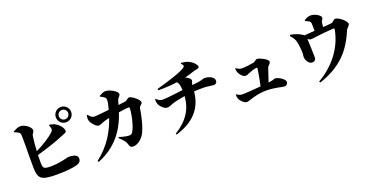

<svg xmlns="http://www.w3.org/2000/svg" viewBox="-29 -1670 5028 2594"><g transform="rotate(-20 2485.0 -372.5)"><path d="M733 -703C733 -642 782 -593 843 -593C904 -593 953 -642 953 -703C953 -764 904 -813 843 -813C782 -813 733 -764 733 -703ZM776 -703C776 -740 806 -770 843 -770C880 -770 910 -740 910 -703C910 -666 880 -636 843 -636C806 -636 776 -666 776 -703ZM609 -633C612 -625 621 -606 624 -587C628 -564 622 -553 608 -539C551 -481 444 -416 335 -362C339 -443 347 -529 355 -576C361 -606 386 -618 386 -648C386 -689 305 -756 237 -756C204 -756 157 -731 132 -717V-708C171 -693 202 -680 211 -660C225 -635 212 -346 216 -174C220 -16 243 28 482 28C605 28 724 18 783 -3C816 -14 840 -32 840 -75C840 -122 794 -143 705 -143C692 -143 584 -104 445 -104C342 -104 333 -118 331 -193C330 -222 331 -263 332 -308C497 -355 627 -399 727 -442C766 -459 795 -462 795 -490C795 -516 773 -563 721 -600C688 -624 660 -633 617 -640Z M1433 -151C1500 -88 1517 -63 1526 -30C1537 9 1545 24 1584 24C1655 24 1724 -42 1754 -103C1806 -210 1834 -365 1843 -427C1849 -469 1891 -471 1891 -501C1891 -540 1790 -619 1754 -619C1730 -619 1711 -586 1683 -583L1586 -571L1603 -630C1616 -674 1647 -674 1647 -710C1647 -747 1545 -808 1480 -808C1448 -808 1414 -787 1389 -773L1390 -762C1412 -752 1433 -741 1450 -726C1462 -716 1465 -705 1465 -683C1465 -656 1453 -605 1439 -555C1340 -544 1253 -535 1232 -535C1194 -535 1173 -557 1147 -589L1136 -586C1129 -552 1126 -529 1137 -503C1152 -463 1207 -401 1241 -401C1268 -401 1294 -418 1324 -428C1348 -436 1378 -443 1407 -450C1353 -291 1261 -111 1061 44L1072 60C1405 -71 1512 -339 1557 -476C1611 -485 1666 -493 1704 -493C1711 -493 1715 -490 1715 -480C1715 -416 1680 -228 1628 -155C1616 -139 1606 -134 1581 -134C1555 -134 1507 -141 1440 -164Z M2074 -471C2075 -441 2080 -415 2087 -398C2103 -363 2155 -312 2194 -312C2226 -312 2248 -325 2276 -336C2307 -348 2392 -367 2466 -379C2454 -196 2364 -55 2180 58L2188 73C2449 -6 2586 -159 2608 -394C2649 -397 2688 -398 2739 -398C2799 -398 2861 -384 2888 -384C2914 -384 2936 -395 2936 -435C2936 -481 2866 -516 2794 -516C2786 -516 2764 -502 2700 -493L2614 -483C2620 -518 2632 -526 2632 -550C2632 -563 2606 -592 2559 -612C2604 -622 2644 -634 2704 -655C2732 -664 2779 -660 2779 -688C2779 -716 2743 -754 2711 -775C2676 -798 2645 -811 2577 -817L2568 -806C2601 -774 2600 -762 2579 -745C2535 -708 2314 -636 2155 -594L2160 -574C2262 -571 2363 -581 2432 -590C2457 -567 2465 -523 2467 -465C2385 -454 2244 -435 2173 -435C2143 -435 2123 -441 2087 -476Z M3123 -160C3123 -132 3125 -116 3131 -100C3142 -70 3194 -15 3230 -15C3253 -15 3294 -33 3339 -45C3392 -59 3447 -71 3519 -72C3649 -74 3744 -39 3783 -39C3811 -39 3830 -62 3830 -90C3830 -126 3742 -185 3694 -185C3679 -185 3669 -173 3616 -166L3595 -163C3620 -235 3648 -323 3660 -357C3667 -378 3705 -394 3705 -425C3705 -462 3586 -517 3556 -517C3539 -517 3512 -488 3498 -485C3449 -475 3369 -466 3324 -466C3298 -466 3274 -474 3243 -498L3235 -494C3234 -473 3239 -452 3246 -435C3261 -398 3302 -354 3336 -354C3356 -354 3368 -362 3393 -372C3427 -386 3488 -406 3507 -406C3516 -406 3520 -403 3520 -395C3520 -385 3497 -247 3475 -151C3375 -142 3255 -133 3217 -133C3184 -133 3156 -142 3130 -163Z M4343 -774C4363 -766 4381 -759 4397 -748C4413 -737 4415 -723 4416 -701L4418 -607L4269 -596C4261 -604 4249 -611 4232 -621C4192 -644 4132 -663 4088 -669L4080 -655C4106 -625 4124 -604 4139 -565C4154 -527 4165 -407 4163 -371C4162 -351 4157 -335 4158 -324C4158 -279 4195 -215 4243 -215C4277 -215 4298 -234 4298 -273C4298 -319 4293 -474 4289 -536C4306 -523 4320 -516 4337 -516C4363 -516 4505 -540 4664 -548C4680 -549 4683 -545 4679 -526C4632 -283 4478 -80 4241 59L4253 76C4566 -29 4723 -201 4832 -463C4844 -493 4884 -511 4884 -541C4884 -578 4784 -665 4734 -665C4710 -665 4692 -629 4670 -626C4638 -621 4590 -618 4543 -615C4545 -640 4548 -664 4551 -681C4557 -712 4576 -713 4576 -743C4576 -769 4503 -821 4436 -821C4399 -821 4367 -802 4342 -788Z"/></g></svg>

Font: Source Han Serif KR Heavy
Style: Regular
Weight: 900
Designer: Ryoko NISHIZUKA 西塚涼子 (kana & ideographs); Frank Grießhammer (Latin, Greek & Cyrillic); Wenlong ZHANG 张文龙 (bopomofo); San
Foundry: Adobe
Version: Version 2.001;hotconv 1.1.0;makeotfexe 2.6.0